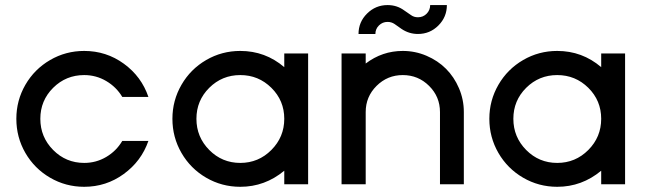

<svg xmlns="http://www.w3.org/2000/svg" viewBox="-20 -716 2514 746"><path d="M307.1 -83Q353.5 -83 392.8 -106.2Q432.1 -129.4 455.1 -168.5H556.6Q529.3 -89.8 460.9 -40Q392.6 9.8 307.1 9.8Q235.4 9.8 174.6 -25.6Q113.8 -61 78.6 -121.8Q43.5 -182.6 43.5 -254.4Q43.5 -325.7 78.6 -386.5Q113.8 -447.3 174.6 -482.7Q235.4 -518.1 307.1 -518.1Q393.1 -518.1 461.4 -468.3Q529.8 -418.5 556.6 -339.4H455.1Q432.1 -377.9 392.8 -401.1Q353.5 -424.3 307.1 -424.3Q236.3 -424.3 186.5 -374.8Q136.7 -325.2 136.7 -254.4Q136.7 -183.6 186.5 -133.3Q236.3 -83 307.1 -83Z M1084.5 0V-52.7Q1009.3 9.8 913.6 9.8Q841.8 9.8 781 -25.6Q720.2 -61 685.1 -121.8Q649.9 -182.6 649.9 -254.4Q649.9 -325.7 685.1 -386.5Q720.2 -447.3 781 -482.7Q841.8 -518.1 913.6 -518.1Q1010.7 -518.1 1084.5 -455.1V-508.3H1177.2V0ZM1034.4 -133.3Q1084.5 -183.6 1084.5 -254.4Q1084.5 -325.2 1034.4 -374.8Q984.4 -424.3 913.6 -424.3Q842.8 -424.3 793 -374.8Q743.2 -325.2 743.2 -254.4Q743.2 -183.6 793 -133.3Q842.8 -83 913.6 -83Q984.4 -83 1034.4 -133.3Z M1539.6 -604 1513.2 -622.6Q1501 -630.9 1485.8 -630.9Q1466.3 -630.9 1452.4 -617.2Q1438.5 -603.5 1438.5 -584H1373Q1373 -630.4 1406.2 -663.3Q1439.5 -696.3 1485.8 -696.3Q1522.5 -696.3 1550.8 -675.3L1577.1 -657.2Q1588.4 -648.9 1604 -648.9Q1624 -648.9 1637.7 -662.8Q1651.4 -676.8 1651.4 -696.3H1716.3Q1716.3 -649.9 1683.3 -616.9Q1650.4 -584 1604 -584Q1568.8 -584 1539.6 -604ZM1307.1 0V-508.3H1400.9V-469.2Q1465.3 -518.1 1544.9 -518.1Q1593.3 -518.1 1637.2 -499.3Q1681.2 -480.5 1712.9 -448.7Q1744.6 -417 1763.4 -373Q1782.2 -329.1 1782.2 -280.8V0H1689.5V-280.8Q1689.5 -340.3 1647.2 -382.3Q1605 -424.3 1544.9 -424.3Q1485.4 -424.3 1443.1 -382.3Q1400.9 -340.3 1400.9 -280.8V0Z M2315.9 0V-52.7Q2240.7 9.8 2145 9.8Q2073.2 9.8 2012.5 -25.6Q1951.7 -61 1916.5 -121.8Q1881.3 -182.6 1881.3 -254.4Q1881.3 -325.7 1916.5 -386.5Q1951.7 -447.3 2012.5 -482.7Q2073.2 -518.1 2145 -518.1Q2242.2 -518.1 2315.9 -455.1V-508.3H2408.7V0ZM2265.9 -133.3Q2315.9 -183.6 2315.9 -254.4Q2315.9 -325.2 2265.9 -374.8Q2215.8 -424.3 2145 -424.3Q2074.2 -424.3 2024.4 -374.8Q1974.6 -325.2 1974.6 -254.4Q1974.6 -183.6 2024.4 -133.3Q2074.2 -83 2145 -83Q2215.8 -83 2265.9 -133.3Z"/></svg>

Font: Basically A Sans Serif Medium
Style: Regular
Weight: 500
Designer: Hyung-Suk Kim
Foundry: Mental Design
Version: 1.000